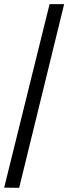

<svg xmlns="http://www.w3.org/2000/svg" viewBox="-20 -780 328 922"><path d="M0 121 218 -760H288L72 122Z"/></svg>

Font: Noto Serif Vithkuqi
Style: Bold
Weight: 700
Version: Version 1.005